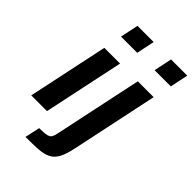

<svg xmlns="http://www.w3.org/2000/svg" viewBox="-274 -845 1148 1148"><g transform="rotate(45 300.0 -271.5)"><path d="M155 -628 179 -743H316L292 -628ZM24 0 132 -510H265L157 0ZM439 -628 463 -743H600L576 -628ZM175 200 196 105Q239 105 259 100Q279 95 285.5 83Q292 71 296 52L415 -510H549L436 25Q426 76 413.5 108.5Q401 141 383 159.5Q365 178 338 187Q311 196 271 198Q231 200 175 200Z"/></g></svg>

Font: Saira Thin SemiBold
Style: Italic
Weight: 600
Italic angle: -12°
Version: Version 1.101